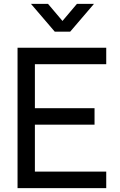

<svg xmlns="http://www.w3.org/2000/svg" viewBox="-20 -965 615 985"><path d="M139 -945H226.5L300.5 -857.5L374.5 -945H462L340 -802.5H261ZM70 0V-720H525V-635.5H159V-410H465V-325.5H159V-84.5H525V0Z"/></svg>

Font: Cns Manrope Med
Style: Regular
Weight: 500
Designer: Mikhail Sharanda
Foundry: Mikhail Sharanda
Version: Version 4.504